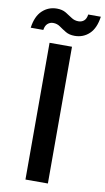

<svg xmlns="http://www.w3.org/2000/svg" viewBox="-127 -916 528 961"><g transform="rotate(10 137.0 -435.0)"><path d="M75 -695H189V0H75ZM-31 -753Q-23 -812 8 -841Q39 -870 82 -870Q109 -870 127.5 -859Q146 -848 162 -837Q178 -826 198 -826Q215 -826 226.5 -836Q238 -846 241 -868H305Q297 -809 266.5 -780Q236 -751 192 -751Q165 -751 146.5 -762Q128 -773 112 -784.5Q96 -796 76 -796Q60 -796 48 -785.5Q36 -775 33 -753Z"/></g></svg>

Font: Poppins Medium
Style: Regular
Weight: 500
Designer: Ninad Kale (Devanagari), Jonny Pinhorn (Latin)
Version: Version 5.002